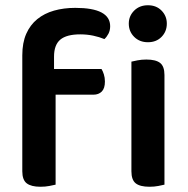

<svg xmlns="http://www.w3.org/2000/svg" viewBox="-20 -705 716 732"><path d="M186 -442H367Q372 -434 376 -421.5Q380 -409 380 -394Q380 -368 368 -356Q356 -344 336 -344H192V-1Q183 1 168 4Q153 7 134 7Q99 7 82 -6Q65 -19 65 -52V-494Q65 -542 80 -576Q95 -610 122 -632Q149 -654 186 -664.5Q223 -675 267 -675Q400 -675 400 -605Q400 -589 393.5 -576.5Q387 -564 378 -556Q359 -564 335.5 -569Q312 -574 286 -574Q234 -574 210 -554Q186 -534 186 -489ZM481 -470Q489 -472 504.5 -475Q520 -478 538 -478Q574 -478 590.5 -465Q607 -452 607 -419V-1Q599 1 583.5 4Q568 7 550 7Q514 7 497.5 -6Q481 -19 481 -52ZM471 -615Q471 -644 491.5 -664.5Q512 -685 544 -685Q576 -685 596 -664.5Q616 -644 616 -615Q616 -585 596 -564.5Q576 -544 544 -544Q512 -544 491.5 -564.5Q471 -585 471 -615Z"/></svg>

Font: Baloo Tammudu 2 SemiBold
Style: Regular
Weight: 600
Designer: Maithili Shingre, Omkar Shende and Ek Type
Foundry: Ek Type
Version: Version 1.640;hotconv 1.0.111;makeotfexe 2.5.65597; ttfautoh